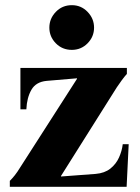

<svg xmlns="http://www.w3.org/2000/svg" viewBox="-20 -723 541 743"><path d="M18 0V-23Q28 -33 37.5 -45Q47 -57 58 -75L278 -418V-420L160 -410Q119 -406 101.5 -375.5Q84 -345 82 -300H59V-460H471V-437Q462 -427 452 -413.5Q442 -400 432 -385L216 -42V-40L350 -50Q385 -53 407 -70.5Q429 -88 440.5 -113.5Q452 -139 455 -165H478L470 0ZM258 -530Q221 -530 196 -555.5Q171 -581 171 -616Q171 -651 196 -677Q221 -703 258 -703Q294 -703 319 -677Q344 -651 344 -616Q344 -581 319 -555.5Q294 -530 258 -530Z"/></svg>

Font: Bona Nova SC
Style: Bold
Weight: 700
Designer: Mateusz Machalski
Foundry: Capitalics
Version: Version 4.001; ttfautohint (v1.8.4.7-5d5b)